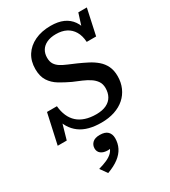

<svg xmlns="http://www.w3.org/2000/svg" viewBox="-267 -850 1161 1308"><g transform="rotate(-30 313.5 -195.5)"><path d="M320 17Q268 17 225.5 6Q183 -5 151 -28.5Q119 -52 98 -87Q77 -122 68 -169Q71 -173 78.5 -174Q86 -175 92.5 -172Q99 -169 100 -160L53 4H-18L34 -232H112Q116 -188 131 -154Q146 -120 171.5 -97Q197 -74 234 -62Q271 -50 318 -50Q366 -50 398 -65.5Q430 -81 445.5 -109Q461 -137 461 -174Q461 -206 446 -228Q431 -250 406 -266.5Q381 -283 349.5 -296.5Q318 -310 284 -324Q237 -346 197.5 -370Q158 -394 134.5 -430.5Q111 -467 111 -524Q111 -586 140 -631.5Q169 -677 222.5 -702.5Q276 -728 348 -728Q406 -728 446.5 -710Q487 -692 512 -656.5Q537 -621 545 -567Q542 -562 535 -561.5Q528 -561 522.5 -565Q517 -569 515 -578L558 -713H625L581 -510H507Q504 -560 484 -593.5Q464 -627 430.5 -644Q397 -661 351 -661Q308 -661 278.5 -647Q249 -633 234 -608.5Q219 -584 219 -551Q219 -520 231.5 -500.5Q244 -481 265.5 -467.5Q287 -454 316 -442Q345 -430 379 -415Q415 -399 450 -381Q485 -363 513 -339Q541 -315 557 -282Q573 -249 573 -203Q573 -154 555 -113Q537 -72 504 -43Q471 -14 424.5 1.5Q378 17 320 17ZM187 337 148 282Q187 271 215 258.5Q243 246 260.5 228.5Q278 211 284 187Q286 182 289.5 181Q293 180 296.5 181.5Q300 183 301 189Q296 194 286 198Q276 202 264 202Q229 202 209.5 187Q190 172 190 146Q190 119 209 101Q228 83 266 83Q308 83 327.5 102.5Q347 122 347 155Q347 195 330 229Q313 263 277.5 290Q242 317 187 337Z"/></g></svg>

Font: Roboto Serif 20pt Medium
Style: Italic
Weight: 500
Italic angle: -10°
Version: Version 1.008